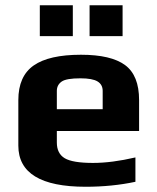

<svg xmlns="http://www.w3.org/2000/svg" viewBox="-20 -703 599 733"><path d="M50 0ZM50 -147V-321Q50 -412 108.5 -453Q167 -494 289 -494Q404 -494 457.5 -454.5Q511 -415 511 -321V-203H197V-159Q197 -117 227 -99Q257 -81 335 -81Q407 -81 497 -102V-9Q408 10 307 10Q50 10 50 -147ZM372 -286V-356Q372 -380 352.5 -392Q333 -404 287 -404Q234 -404 216 -392Q197 -379 197 -356V-286ZM132 -683H258V-565H132ZM322 -683H448V-565H322Z"/></svg>

Font: Play
Style: Bold
Weight: 700
Designer: Jonas Hecksher (Cyrillic expansion: Cyreal)
Foundry: Jonas Hecksher, Playtype, e-types AS
Version: Version 2.101; ttfautohint (v1.5.65-e2d9)